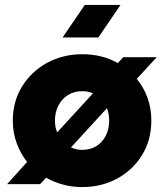

<svg xmlns="http://www.w3.org/2000/svg" viewBox="-20 -747 658 779"><path d="M234 -595 324 -727H469L379 -595ZM313 12Q273 12 236 2Q199 -8 167 -26L143 0H9L90 -90Q63 -124 47.5 -166.5Q32 -209 32 -258Q32 -336 70 -397Q108 -458 172 -492.5Q236 -527 314 -527Q354 -527 390.5 -518Q427 -509 458 -491L480 -515H616L535 -427Q563 -393 578.5 -350Q594 -307 594 -258Q594 -179 556.5 -118Q519 -57 455.5 -22.5Q392 12 313 12ZM313 -139Q347 -139 371.5 -154.5Q396 -170 409.5 -197Q423 -224 423 -258Q423 -272 420.5 -284.5Q418 -297 414 -308L268 -149Q278 -144 289.5 -141.5Q301 -139 313 -139ZM212 -210 357 -368Q348 -373 336.5 -375Q325 -377 313 -377Q281 -377 256 -361.5Q231 -346 217 -319Q203 -292 203 -258Q203 -245 205 -233Q207 -221 212 -210Z"/></svg>

Font: MuseoModerno Thin ExtraBold
Style: Regular
Weight: 800
Version: Version 1.002